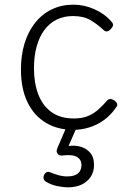

<svg xmlns="http://www.w3.org/2000/svg" viewBox="-20 -539 562 825"><path d="M296 19Q228 19 177 -11.5Q126 -42 98 -100Q70 -158 70 -241Q70 -302 85.5 -352.5Q101 -403 130.5 -440.5Q160 -478 202 -498.5Q244 -519 296 -519Q342 -519 386.5 -499Q431 -479 460 -445Q467 -437 465.5 -429.5Q464 -422 455 -413Q446 -404 438.5 -404Q431 -404 425 -410Q396 -437 367 -453.5Q338 -470 293 -470Q255 -470 224 -455Q193 -440 171 -410.5Q149 -381 137.5 -339.5Q126 -298 126 -245Q126 -182 144.5 -133.5Q163 -85 201 -57.5Q239 -30 297 -30Q328 -30 351.5 -38Q375 -46 396.5 -63.5Q418 -81 440 -107Q447 -114 455 -113.5Q463 -113 472 -107Q480 -101 483 -93.5Q486 -86 480 -79Q457 -45 426.5 -23Q396 -1 362 9Q328 19 296 19ZM271 266Q255 266 228 261Q201 256 176 241Q168 235 167 227.5Q166 220 170 211Q175 203 181.5 200.5Q188 198 197 202Q212 208 230.5 213.5Q249 219 269 219Q299 219 314.5 206.5Q330 194 330 170Q330 147 311 135.5Q292 124 250 129Q242 130 237 128.5Q232 127 228 122Q223 115 223.5 109Q224 103 228 94L270 -4H315L266 108L249 94Q286 83 316.5 89Q347 95 365.5 115Q384 135 384 170Q384 199 370 220.5Q356 242 331 254Q306 266 271 266Z"/></svg>

Font: Playwrite US Modern ExtraLight
Style: Regular
Weight: 250
Designer: Veronika Burian, José Scaglione
Foundry: TypeTogether
Version: Version 1.003